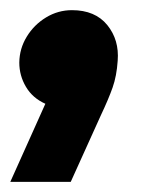

<svg xmlns="http://www.w3.org/2000/svg" viewBox="-28 -201 314 378"><path d="M-7.7 157 61.3 3.3Q36 -8 23 -30.2Q10 -52.3 10 -77.7Q10.3 -105.3 24.7 -128.8Q39 -152.3 62.7 -166.7Q86.3 -181 113.7 -181Q159.3 -181 183.2 -151.7Q207 -122.3 203.7 -81.3Q201.7 -51.3 193.7 -28.7Q185.7 -6 170.7 25.7L111.3 157Z"/></svg>

Font: MuseoModerno Thin
Style: Italic
Weight: 100
Italic angle: -9°
Designer: Pablo Cosgaya, Héctor Gatti, Marcela Romero, and the Authors of The MuseoModerno Project.
Foundry: Omnibus-Type Team
Version: Version 1.003